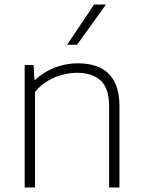

<svg xmlns="http://www.w3.org/2000/svg" viewBox="-20 -828 629 848"><path d="M89 0V-540.5H128.5L132 -476H136.5Q174.5 -511.5 223.2 -530Q272 -548.5 325 -548.5Q379 -548.5 420.2 -529.8Q461.5 -511 484.5 -469Q507.5 -427 507.5 -357V0H462V-356.5Q462 -439.5 424 -473Q386 -506.5 320 -506.5Q290.5 -506.5 257.2 -498.2Q224 -490 192.2 -471.5Q160.5 -453 134.5 -422V0ZM276.5 -630.5 395.5 -808H448L320.5 -630.5Z"/></svg>

Font: Encode Sans SemiExpanded ExtraLight
Style: Regular
Weight: 250
Width: 6
Designer: Multiple Designers
Foundry: Impallari Type
Version: Version 3.002